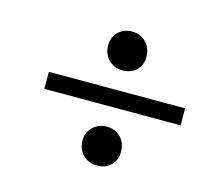

<svg xmlns="http://www.w3.org/2000/svg" viewBox="-71 -606 638 586"><g transform="rotate(15 248.0 -313.5)"><path d="M281.7 -402.8Q253.9 -402.8 236.3 -420.4Q218.8 -438 218.8 -465.8Q218.8 -491.7 235.8 -508.3Q252.9 -524.9 278.8 -524.9Q305.7 -524.9 323.2 -506.8Q340.8 -488.8 340.8 -460.4Q340.8 -435.1 324 -418.9Q307.1 -402.8 281.7 -402.8ZM64.9 -286.6V-340.3H495.6V-286.6ZM281.2 -102.1Q253.4 -102.1 235.8 -119.6Q218.3 -137.2 218.3 -166Q218.3 -190.9 236.1 -207.8Q253.9 -224.6 279.8 -224.6Q306.6 -224.6 323.7 -207Q340.8 -189.5 340.8 -160.6Q340.8 -134.8 324 -118.4Q307.1 -102.1 281.2 -102.1Z"/></g></svg>

Font: Elstob 18pt
Style: Bold Italic
Weight: 700
Italic angle: -20°
Designer: Peter S. Baker
Version: Version 1.015